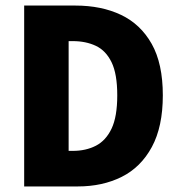

<svg xmlns="http://www.w3.org/2000/svg" viewBox="-20 -671 640 691"><path d="M67 0V-651H251Q345 -651 415.5 -617.5Q486 -584 526 -513Q566 -442 566 -328Q566 -215 526.5 -142Q487 -69 418 -34.5Q349 0 260 0ZM227 -128H242Q289 -128 325 -146.5Q361 -165 381.5 -208Q402 -251 402 -328Q402 -405 381.5 -447Q361 -489 325 -506Q289 -523 242 -523H227Z"/></svg>

Font: Source Code Pro ExtraBold
Style: Regular
Weight: 800
Monospace: yes
Designer: Paul D. Hunt, Teo Tuominen
Foundry: Adobe Systems Incorporated
Version: Version 1.018;hotconv 1.0.116;makeotfexe 2.5.65601